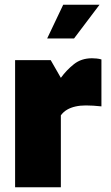

<svg xmlns="http://www.w3.org/2000/svg" viewBox="-20 -794 470 814"><path d="M44 0V-539H195L238 -464Q262 -497 293.5 -522Q325 -547 370 -547Q378 -547 389 -546Q400 -545 410 -542V-343Q393 -345 375.5 -346Q358 -347 344 -347Q320 -347 300 -342.5Q280 -338 264.5 -329Q249 -320 238 -305V0ZM180 -631 248 -774H402L294 -631Z"/></svg>

Font: Exo Thin Black
Style: Regular
Weight: 900
Version: Version 2.000